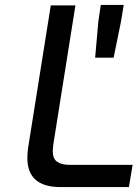

<svg xmlns="http://www.w3.org/2000/svg" viewBox="-20 -759 566 779"><path d="M91 -118Q91 -138 94 -159L186 -737H286L196 -171Q194 -153 194 -146Q194 -115 212 -102.5Q230 -90 264 -90H518L503 0H225Q91 0 91 -118ZM379 -672 389 -739H482L471 -672L441 -525H366Z"/></svg>

Font: Exo Medium
Style: Italic
Weight: 500
Italic angle: -9°
Designer: Natanael Gama
Foundry: Natanael Gama
Version: Version 1.500; ttfautohint (v1.6)